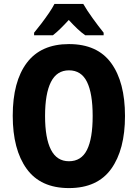

<svg xmlns="http://www.w3.org/2000/svg" viewBox="-20 -950 703 980"><path d="M618 -358Q618 -186 547.5 -88Q477 10 332 10Q187 10 116 -88.5Q45 -187 45 -359Q45 -534 117 -629.5Q189 -725 332 -725Q477 -725 547.5 -628Q618 -531 618 -358ZM210 -358Q210 -245 240 -186Q270 -127 332 -127Q395 -127 424 -185Q453 -243 453 -358Q453 -473 424 -532Q395 -591 332 -591Q270 -591 240 -531.5Q210 -472 210 -358ZM405 -930Q424 -897 452.5 -857.5Q481 -818 509 -783V-770H415Q395 -784 374.5 -803.5Q354 -823 331 -848Q308 -823 287.5 -803Q267 -783 250 -770H154V-783Q170 -802 190.5 -829Q211 -856 229.5 -883Q248 -910 258 -930Z"/></svg>

Font: Noto Sans Myanmar Condensed ExtraBold
Style: Regular
Weight: 800
Width: 3
Designer: Monotype Design Team
Foundry: Monotype Imaging Inc.
Version: Version 2.107; ttfautohint (v1.8.4.7-5d5b)